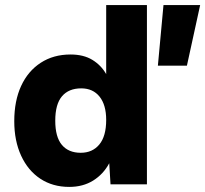

<svg xmlns="http://www.w3.org/2000/svg" viewBox="-20 -724 806 754"><path d="M766 -704 714 -466H600L622 -704ZM252 10Q187 10 138.5 -22Q90 -54 63 -112.5Q36 -171 36 -248Q36 -328 63 -386.5Q90 -445 140 -477.5Q190 -510 257 -510Q308 -510 342.5 -489Q377 -468 397 -433V-704H557V0H414L409 -83Q386 -40 346 -15Q306 10 252 10ZM297 -124Q343 -124 370 -156.5Q397 -189 397 -253Q397 -312 371 -344.5Q345 -377 299 -377Q250 -377 223.5 -346Q197 -315 197 -250Q197 -186 223 -155Q249 -124 297 -124Z"/></svg>

Font: Prodigy Sans
Style: Bold
Weight: 700
Designer: Wei Huang
Foundry: Wei Huang
Version: Version 1.003; ttfautohint (v1.8.3)